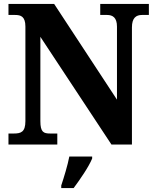

<svg xmlns="http://www.w3.org/2000/svg" viewBox="-20 -734 787 975"><path d="M23 0H271V-56H235C201 -56 185 -63 185 -119V-547L546 0H650V-595C650 -643 671 -658 701 -658H736V-714H489V-658H524C552 -658 574 -645 574 -599V-228L255 -714H23V-658H57C85 -658 109 -651 109 -599V-119C109 -63 86 -56 50 -56H23ZM291 208V221H354C386 178 431 113 448 71V61H332C324 104 304 169 291 208Z"/></svg>

Font: Noto Serif Sinhala SemiCondensed ExtraBold
Style: Regular
Weight: 800
Width: 4
Designer: Jelle Bosma - Monotype Design Team
Foundry: Monotype Imaging Inc.
Version: Version 2.007